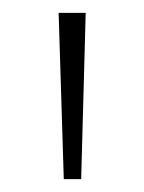

<svg xmlns="http://www.w3.org/2000/svg" viewBox="-20 -734 223 298"><path d="M113 -714H71L79 -456H106Z"/></svg>

Font: Noto Sans Myanmar UI ExtraLight
Style: Regular
Weight: 200
Designer: Monotype Design Team
Foundry: Monotype Imaging Inc.
Version: Version 2.103